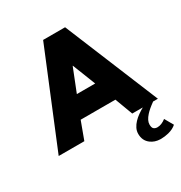

<svg xmlns="http://www.w3.org/2000/svg" viewBox="-222 -804 1105 1170"><g transform="rotate(-30 331.0 -219.0)"><path d="M574 221.5H567Q528 220.5 500.5 199.5Q466 173.5 466 126Q466 105.5 475.2 87Q484.5 68.5 499.5 52.8Q514.5 37 533.5 23.5Q552.5 10 571 0H496.5L450 -124.5H205.5L159.5 0H-21L250.5 -660H405L677 0H643.5Q603 29 583 51.5Q554 83.5 554 111Q554 134 564 141.8Q574 149.5 588 149.5Q617.5 149.5 648 125.5L682.5 186Q661 205.5 626.5 214.5Q597.5 221.5 574 221.5ZM392.5 -271.5 329 -433H327.5L263.5 -271.5Z"/></g></svg>

Font: Lucymar Sans ExtraBold
Style: Regular
Weight: 800
Foundry: The League of Moveable Type (original font) / Main changes by Cristiano Sobral with portions from Mirco Monsees
Version: Version 2.001;August 30, 2020;FontCreator 13.0.0.2681 64-bit